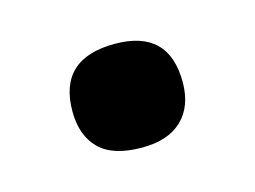

<svg xmlns="http://www.w3.org/2000/svg" viewBox="-38 -188 338 254"><g transform="rotate(-15 130.5 -61.0)"><path d="M55 -60Q55 -132 132 -132Q206 -132 206 -60Q206 -27 187 -8.5Q168 10 132 10Q92 10 73.5 -8.5Q55 -27 55 -60Z"/></g></svg>

Font: Haskoy Bold
Style: Regular
Weight: 700
Designer: Ertekin Erdin
Foundry: Ertekin Erdin
Version: Version 1.500; ttfautohint (v1.8.3)